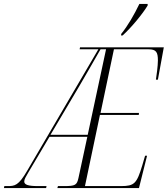

<svg xmlns="http://www.w3.org/2000/svg" viewBox="-77 -954 851 974"><path d="M538 -782 537 -774H545C591 -816 646 -883 672 -926V-934H630C604 -880 572 -824 538 -782ZM-57 0H157L159 -10H115C66 -10 46 -17 46 -33C46 -45 54 -57 66 -78L174 -260H366L321 -51C313 -15 305 -10 248 -10H217L214 0H628L669 -164H659L645 -116C617 -23 605 -10 537 -10H354L430 -371H627L628 -381H433L501 -704H676C716 -704 724 -689 724 -647C724 -620 717 -569 714 -550H724L754 -714H329L327 -704H422L61 -88C17 -12 -2 -10 -39 -10H-55ZM179 -270 327 -520C363 -581 396 -640 433 -704H461L368 -270Z"/></svg>

Font: Noto Serif Display ExtraCondensed ExtraLight
Style: Italic
Weight: 200
Width: 2
Italic angle: -12°
Designer: Monotype Design Team
Foundry: Monotype Imaging Inc.
Version: Version 2.009